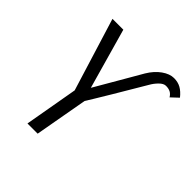

<svg xmlns="http://www.w3.org/2000/svg" viewBox="-192 -886 1038 1038"><g transform="rotate(45 327.0 -367.0)"><path d="M224 -307 95 -725H178L276 -378.5Q328 -466.5 387.5 -570.5L428 -640.5Q454.5 -684.5 489.5 -709.2Q524.5 -734 557 -734Q587.5 -734 610.2 -721.2Q633 -708.5 654.5 -681.5L613.5 -643Q603.5 -659.5 589.8 -666.5Q576 -673.5 556 -673.5Q538 -673.5 518.8 -654.2Q499.5 -635 486.5 -611.5Q451 -550.5 382.8 -436.5Q314.5 -322.5 302.5 -304.5L248 0H170Z"/></g></svg>

Font: JuliaMono Light
Style: Italic
Weight: 300
Italic angle: -9°
Monospace: yes
Designer: cormullion
Foundry: corm
Version: Version 0.054; ttfautohint (v1.8.4)